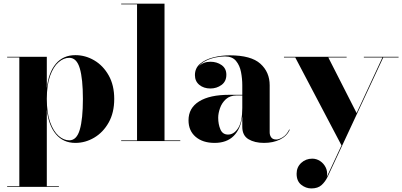

<svg xmlns="http://www.w3.org/2000/svg" viewBox="-20 -770 2196 1048"><path d="M19 246.5H85.5V-456.5H19V-460H235.5V-290Q245.5 -375.5 285.2 -422.2Q325 -469 391.5 -469Q446 -469 494.5 -440.5Q543 -412 573.2 -358.5Q603.5 -305 603.5 -230Q603.5 -155 573.2 -101.2Q543 -47.5 494.5 -18.8Q446 10 391.5 10Q325.5 10 285.5 -37.2Q245.5 -84.5 235.5 -170.5V246.5H301.5V250H19ZM235.5 -230Q235.5 -154 253.5 -103.8Q271.5 -53.5 299.5 -28.8Q327.5 -4 358 -4Q398.5 -4 415.5 -62.2Q432.5 -120.5 432.5 -230Q432.5 -339.5 415.5 -397Q398.5 -454.5 358 -454.5Q327.5 -454.5 299.5 -430.2Q271.5 -406 253.5 -356Q235.5 -306 235.5 -230Z M641.5 -3.5H728V-746.5H641.5V-750H878V-3.5H964V0H641.5Z M1231 -252.5H1302.5V-304.5Q1302.5 -340.5 1295.5 -376.8Q1288.5 -413 1268.2 -437.5Q1248 -462 1208 -462Q1185 -462 1157.5 -456.5Q1130 -451 1105.2 -439Q1080.5 -427 1065 -408Q1090 -433 1128.5 -433Q1163.5 -433 1189.5 -414.8Q1215.5 -396.5 1215.5 -362Q1215.5 -325.5 1189 -306.2Q1162.5 -287 1128.5 -287Q1092 -287 1068 -306.8Q1044 -326.5 1044 -360Q1044 -398.5 1072.5 -422.2Q1101 -446 1144.8 -457Q1188.5 -468 1234 -468Q1350.5 -468 1401.2 -422.2Q1452 -376.5 1452 -304.5V-47.5Q1452 -31.5 1460.5 -20Q1469 -8.5 1488.5 -8.5Q1502.5 -8.5 1523.5 -21.2Q1544.5 -34 1559 -63.5L1561.5 -62Q1546 -27 1508.5 -8.5Q1471 10 1421 10Q1370 10 1336.2 -10.2Q1302.5 -30.5 1302.5 -78V-134Q1293 -65 1255 -27.5Q1217 10 1151.5 10Q1086.5 10 1047.8 -23.2Q1009 -56.5 1009 -113.5Q1009 -180.5 1066.8 -216.5Q1124.5 -252.5 1231 -252.5ZM1225 -35.5Q1257 -35.5 1279.8 -70.8Q1302.5 -106 1302.5 -180.5V-249H1272Q1235.5 -249 1213.2 -228.8Q1191 -208.5 1181 -180Q1171 -151.5 1171 -127.5Q1171 -92 1183 -63.8Q1195 -35.5 1225 -35.5Z M1872 -456.5H1772L1926.5 -153L2067.5 -456.5H1966V-460H2155.5V-456.5H2072L1769 193.5Q1755.5 222 1735.2 240.2Q1715 258.5 1679.5 258.5Q1649.5 258.5 1624.2 238.5Q1599 218.5 1599 178.5Q1599 142.5 1624 119.2Q1649 96 1684.5 96Q1707.5 96 1727.5 109.2Q1747.5 122.5 1758.2 144.8Q1769 167 1764 195L1844 23.5L1591.5 -456.5H1530V-460H1872Z"/></svg>

Font: Bodoni* 48
Style: Bold
Weight: 700
Version: Version 2.2